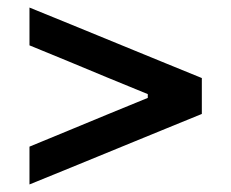

<svg xmlns="http://www.w3.org/2000/svg" viewBox="-20 -554 612 508"><path d="M58 -66V-166Q108 -186.5 159.8 -208Q211.5 -229.5 262.5 -250.5L371 -295V-305L262.5 -349.5Q211.5 -371 159.8 -392.2Q108 -413.5 58 -434V-534Q106 -514.5 151.8 -495.8Q197.5 -477 238 -460.5L335.5 -420.5Q374.5 -404.5 420.2 -385.8Q466 -367 514 -347.5V-252.5Q466 -233 420.2 -214.2Q374.5 -195.5 335.5 -179.5L238 -139.5Q197.5 -123 151.8 -104.2Q106 -85.5 58 -66Z"/></svg>

Font: Commissioner Medium
Style: Regular
Weight: 500
Designer: Kostas Bartsokas
Foundry: Kostas Bartsokas
Version: Version 1.000; ttfautohint (v1.8.3)